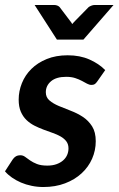

<svg xmlns="http://www.w3.org/2000/svg" viewBox="-29 -743 476 771"><path d="M362 -416.5Q356.5 -408.5 351.5 -405.2Q346.5 -402 338.5 -402Q329.5 -402 320.5 -407Q311.5 -412 299.8 -418.2Q288 -424.5 272.8 -429.5Q257.5 -434.5 236.5 -434.5Q197 -434.5 176 -416.8Q155 -399 155 -372.5Q155 -352 169.8 -339.5Q184.5 -327 207 -317.5Q229.5 -308 255.2 -298.2Q281 -288.5 303.5 -273.8Q326 -259 340.8 -235.8Q355.5 -212.5 355.5 -176Q355.5 -139 340.8 -105.5Q326 -72 298.5 -46.8Q271 -21.5 232.2 -6.8Q193.5 8 145 8Q121 8 98 3.2Q75 -1.5 55.2 -10Q35.5 -18.5 19 -30Q2.5 -41.5 -9 -55L21.5 -102Q27 -110.5 34.5 -115Q42 -119.5 53 -119.5Q63.5 -119.5 72 -113Q80.5 -106.5 91.8 -98.8Q103 -91 119.2 -84.5Q135.5 -78 161 -78Q181.5 -78 197.2 -83.5Q213 -89 224 -98.5Q235 -108 240.5 -120.5Q246 -133 246 -147Q246 -164 237.5 -175.2Q229 -186.5 214.8 -194.8Q200.5 -203 182.5 -209.2Q164.5 -215.5 145.8 -222.5Q127 -229.5 109.2 -238.5Q91.5 -247.5 77.2 -261.2Q63 -275 54.5 -294.8Q46 -314.5 46 -343Q46 -377 59 -409.2Q72 -441.5 97 -466.2Q122 -491 158.8 -506Q195.5 -521 243 -521Q292 -521 330 -504.2Q368 -487.5 393.5 -461.5ZM427 -723 306 -584H199.5L110 -723H188.5Q195.5 -723 201.5 -720.5Q207.5 -718 210.5 -714.5L252.5 -659Q257 -654 261 -646.5Q264 -650 267 -653.2Q270 -656.5 272.5 -659L327 -714.5Q331 -717.5 337.8 -720.2Q344.5 -723 351.5 -723Z"/></svg>

Font: Lato 2
Style: Bold Italic
Weight: 700
Italic angle: -7°
Designer: Lukasz Dziedzic with Adam Twardoch and Botio Nikoltchev
Foundry: tyPoland Lukasz Dziedzic
Version: Version 2.015; 2015-08-06; http://www.latofonts.com/